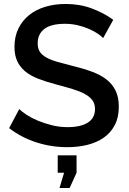

<svg xmlns="http://www.w3.org/2000/svg" viewBox="-20 -735 651 968"><path d="M280 213 303 136H271V48H366V136L331 213ZM500 -543Q490 -554 471 -566.5Q452 -579 426.5 -590Q401 -601 370.5 -608Q340 -615 308 -615Q237 -615 203.5 -589Q170 -563 170 -517Q170 -491 180.5 -474.5Q191 -458 213 -445.5Q235 -433 268 -423.5Q301 -414 345 -403Q399 -390 442.5 -374Q486 -358 516 -335Q546 -312 562.5 -278.5Q579 -245 579 -197Q579 -143 558.5 -104Q538 -65 502.5 -40.5Q467 -16 420 -4.5Q373 7 319 7Q238 7 162.5 -17.5Q87 -42 26 -89L77 -185Q90 -172 114.5 -156Q139 -140 171.5 -126.5Q204 -113 242 -103.5Q280 -94 321 -94Q387 -94 423 -117Q459 -140 459 -185Q459 -212 445.5 -230Q432 -248 407 -261.5Q382 -275 346 -286Q310 -297 264 -309Q211 -323 171.5 -338.5Q132 -354 106 -376Q80 -398 66.5 -427.5Q53 -457 53 -499Q53 -551 73 -591.5Q93 -632 127.5 -659.5Q162 -687 209 -701Q256 -715 311 -715Q383 -715 444 -692Q505 -669 551 -635Z"/></svg>

Font: Oxford Sans SemiBold
Style: Regular
Weight: 600
Designer: Matt McInerney, Pablo Impallari, Rodrigo Fuenzalida
Foundry: Matt McInerney, Pablo Impallari, Rodrigo Fuenzalida
Version: Version 3.000g; ttfautohint (v1.5) -l 8 -r 28 -G 28 -x 14 -D